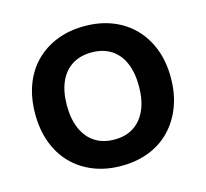

<svg xmlns="http://www.w3.org/2000/svg" viewBox="-105 -835 1034 965"><g transform="rotate(-15 412.5 -352.5)"><path d="M413 11Q333 11 268 -15Q203 -41 156.5 -88.5Q110 -136 85 -203Q60 -270 60 -353Q60 -436 85 -503Q110 -570 157 -617.5Q204 -665 269 -690.5Q334 -716 413 -716Q492 -716 557 -690.5Q622 -665 668.5 -617.5Q715 -570 740.5 -503.5Q766 -437 766 -354Q766 -271 740.5 -204Q715 -137 668.5 -88.5Q622 -40 557 -14.5Q492 11 413 11ZM413 -126Q472 -126 513.5 -153Q555 -180 577.5 -231Q600 -282 600 -353Q600 -425 578 -475.5Q556 -526 514 -552.5Q472 -579 413 -579Q354 -579 312 -552.5Q270 -526 247.5 -475.5Q225 -425 225 -353Q225 -282 247.5 -231Q270 -180 312 -153Q354 -126 413 -126Z"/></g></svg>

Font: Nunito Sans 9pt ExtraBold
Style: Regular
Weight: 800
Version: Version 3.101;gftools[0.9.27]